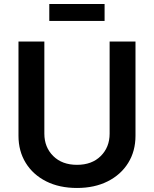

<svg xmlns="http://www.w3.org/2000/svg" viewBox="-20 -937 776 968"><path d="M368.2 10.7Q279.3 10.7 212.9 -22.7Q146.5 -56.2 109.9 -115.5Q73.2 -174.8 73.2 -252.4V-727.5H203.6V-263.2Q203.6 -194.8 248.3 -150.4Q293 -106 368.2 -106Q443.4 -106 488 -150.4Q532.7 -194.8 532.7 -263.2V-727.5H663.1V-252.4Q663.1 -174.8 626.2 -115.5Q589.4 -56.2 522.9 -22.7Q456.5 10.7 368.2 10.7ZM507.3 -917V-831.5H228.5V-917Z"/></svg>

Font: Inter-SemiBold
Style: Regular
Weight: 600
Designer: Rasmus Andersson
Foundry: rsms
Version: Version 4.000;git-a52131595